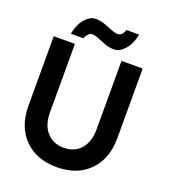

<svg xmlns="http://www.w3.org/2000/svg" viewBox="-150 -937 931 1057"><g transform="rotate(20 315.0 -408.5)"><path d="M239.5 -742.5Q226 -742.5 215.8 -731Q205.5 -719.5 201 -705H127.5Q132.5 -734 144.8 -761Q157 -788 180 -808.5Q203 -829 231 -829Q264 -829 306.8 -810.2Q349.5 -791.5 370 -791.5Q384 -791.5 394.2 -803.2Q404.5 -815 408 -829H482Q476.5 -799.5 464.2 -773Q452 -746.5 429 -725.8Q406 -705 378 -705Q351.5 -705 326 -714.5Q300.5 -724 278.8 -733.2Q257 -742.5 239.5 -742.5ZM440.5 -660H564.5V-253Q564.5 -131 494 -59.5Q423.5 12 304.5 12Q185 12 114.2 -59.5Q43.5 -131 43.5 -253V-660H167.5V-259.5Q167.5 -185 205 -143.2Q242.5 -101.5 304.5 -101.5Q366.5 -101.5 403.5 -143.2Q440.5 -185 440.5 -259.5Z"/></g></svg>

Font: League Spartan SemiBold
Style: Regular
Weight: 600
Foundry: The League of Moveable Type
Version: Version 2.002